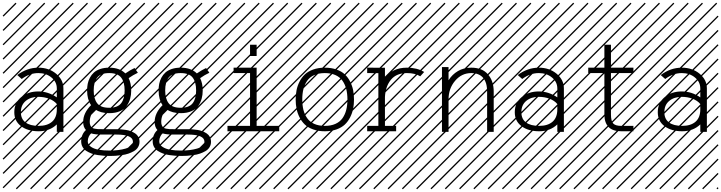

<svg xmlns="http://www.w3.org/2000/svg" viewBox="-23 -978 5350 1424"><path d="M447.3 -321.8V0H398.4V-55.2Q345.2 -4.4 264.2 -4.4Q183.6 -4.4 133.3 -42Q83 -79.6 83 -145.5Q83 -215.3 134 -257.6Q185.1 -299.8 261.2 -299.8Q334.5 -299.8 398.4 -255.9V-321.8Q398.4 -370.6 358.6 -403.3Q318.8 -436 261.7 -436Q196.3 -436 138.2 -392.1L105 -421.4Q177.2 -476.1 261.7 -476.1Q338.9 -476.1 393.1 -431.4Q447.3 -386.7 447.3 -321.8ZM264.2 -44.4Q327.6 -44.4 363 -75.2Q398.4 -106 398.4 -167V-206.5Q377.4 -231.9 340.6 -245.8Q303.7 -259.8 261.2 -259.8Q204.6 -259.8 168.2 -229.7Q131.8 -199.7 131.8 -145.5Q131.8 -95.7 166 -70.1Q200.2 -44.4 264.2 -44.4ZM526.9 410.6 533.7 417.5 525.4 425.8 518.6 418.9ZM526.9 304.7 533.7 311.5 419.4 425.8 412.6 418.9ZM526.9 198.7 533.7 205.6 313.5 425.8 306.6 418.9ZM526.9 92.3 533.7 99.1 207.5 425.8 200.7 418.9ZM526.9 -13.2 533.7 -6.3 101.6 425.8 94.7 418.9ZM526.9 -119.1 533.7 -112.3 3.4 418 -3.4 411.1ZM526.9 -225.6 533.7 -218.8 3.4 311.5 -3.4 304.7ZM526.9 -331.5 533.7 -324.7 3.4 205.6 -3.4 198.7ZM526.9 -438 533.7 -431.2 3.4 99.1 -3.4 92.3ZM526.9 -543.5 533.7 -536.6 3.4 -6.3 -3.4 -13.2ZM526.9 -649.4 533.7 -642.6 3.4 -112.3 -3.4 -119.1ZM526.9 -755.9 533.7 -749 3.4 -218.8 -3.4 -225.6ZM526.9 -861.8 533.7 -855 3.4 -324.7 -3.4 -331.5ZM516.6 -958 523.4 -951.2 3.4 -431.2 -3.4 -438ZM411.1 -958 418 -951.2 3.4 -536.6 -3.4 -543.5ZM305.2 -958 312 -951.2 3.4 -642.6 -3.4 -649.4ZM198.7 -958 205.6 -951.2 3.4 -749 -3.4 -755.9ZM92.3 -958 99.1 -951.2 3.4 -855 -3.4 -861.8Z M642.6 -73.7Q642.6 -58.1 647.5 -47.6Q652.3 -37.1 658.7 -31.7Q665 -26.4 679 -23.7Q692.9 -21 702.4 -20.5Q711.9 -20 731.9 -20H839.8Q856.9 -20 873 -18.8Q889.2 -17.6 909.9 -14.6Q930.7 -11.7 947.8 -4.9Q964.8 2 979.7 11.7Q994.6 21.5 1003.2 37.4Q1011.7 53.2 1011.7 73.2Q1011.7 95.7 1000.7 113.8Q989.7 131.8 970.5 142.8Q951.2 153.8 929.2 161.4Q907.2 168.9 880.4 172.6Q853.5 176.3 833 177.5Q812.5 178.7 791 178.7Q769 178.7 748.5 177.2Q728 175.8 702.4 172.1Q676.8 168.5 656 160.6Q635.3 152.8 617.2 141.4Q599.1 129.9 589.1 111.6Q579.1 93.3 579.1 70.3Q579.1 18.6 614.3 -13.7Q593.8 -36.1 593.8 -73.7Q593.8 -139.6 652.3 -198.2Q623 -240.7 623 -307.1Q623 -333 627.4 -356Q631.8 -378.9 643.6 -401.4Q655.3 -423.8 673.1 -439.9Q690.9 -456.1 720 -466.1Q749 -476.1 786.6 -476.1Q864.3 -476.1 906.7 -433.6Q941.4 -457.5 975.1 -473.6L999.5 -438.5Q963.4 -421.4 931.2 -398.4Q950.2 -359.9 950.2 -307.1Q950.2 -274.4 942.4 -246.3Q934.6 -218.3 917.2 -193.1Q899.9 -168 866.5 -153.3Q833 -138.7 786.6 -138.7Q722.7 -138.7 683.1 -167Q660.6 -143.6 651.6 -121.8Q642.6 -100.1 642.6 -73.7ZM671.9 -307.1Q671.9 -245.6 697.8 -212.2Q723.6 -178.7 786.6 -178.7Q849.6 -178.7 875.5 -212.2Q901.4 -245.6 901.4 -307.1Q901.4 -369.1 875.5 -402.6Q849.6 -436 786.6 -436Q723.6 -436 697.8 -402.6Q671.9 -369.1 671.9 -307.1ZM653.3 11.2Q643.1 19 635.5 35.2Q627.9 51.3 627.9 70.3Q627.9 95.2 651.9 111.1Q675.8 127 710.4 132.8Q745.1 138.7 791 138.7Q824.2 138.7 853.8 135Q883.3 131.3 908.2 124Q933.1 116.7 948 103.5Q962.9 90.3 962.9 73.2Q962.9 20 839.8 20H731.9Q679.2 20 653.3 11.2ZM1057.1 410.6 1064 417.5 1055.7 425.8 1048.8 418.9ZM1057.1 304.7 1064 311.5 949.7 425.8 942.9 418.9ZM1057.1 198.7 1064 205.6 843.8 425.8 836.9 418.9ZM1057.1 92.3 1064 99.1 737.8 425.8 731 418.9ZM1057.1 -13.2 1064 -6.3 631.8 425.8 625 418.9ZM1057.1 -119.1 1064 -112.3 533.7 418 526.9 411.1ZM1057.1 -225.6 1064 -218.8 533.7 311.5 526.9 304.7ZM1057.1 -331.5 1064 -324.7 533.7 205.6 526.9 198.7ZM1057.1 -438 1064 -431.2 533.7 99.1 526.9 92.3ZM1057.1 -543.5 1064 -536.6 533.7 -6.3 526.9 -13.2ZM1057.1 -649.4 1064 -642.6 533.7 -112.3 526.9 -119.1ZM1057.1 -755.9 1064 -749 533.7 -218.8 526.9 -225.6ZM1057.1 -861.8 1064 -855 533.7 -324.7 526.9 -331.5ZM1046.9 -958 1053.7 -951.2 533.7 -431.2 526.9 -438ZM941.4 -958 948.2 -951.2 533.7 -536.6 526.9 -543.5ZM835.4 -958 842.3 -951.2 533.7 -642.6 526.9 -649.4ZM729 -958 735.8 -951.2 533.7 -749 526.9 -755.9ZM622.6 -958 629.4 -951.2 533.7 -855 526.9 -861.8Z M1172.9 -73.7Q1172.9 -58.1 1177.7 -47.6Q1182.6 -37.1 1189 -31.7Q1195.3 -26.4 1209.2 -23.7Q1223.1 -21 1232.7 -20.5Q1242.2 -20 1262.2 -20H1370.1Q1387.2 -20 1403.3 -18.8Q1419.4 -17.6 1440.2 -14.6Q1460.9 -11.7 1478 -4.9Q1495.1 2 1510 11.7Q1524.9 21.5 1533.4 37.4Q1542 53.2 1542 73.2Q1542 95.7 1531 113.8Q1520 131.8 1500.7 142.8Q1481.4 153.8 1459.5 161.4Q1437.5 168.9 1410.6 172.6Q1383.8 176.3 1363.3 177.5Q1342.8 178.7 1321.3 178.7Q1299.3 178.7 1278.8 177.2Q1258.3 175.8 1232.7 172.1Q1207 168.5 1186.3 160.6Q1165.5 152.8 1147.5 141.4Q1129.4 129.9 1119.4 111.6Q1109.4 93.3 1109.4 70.3Q1109.4 18.6 1144.5 -13.7Q1124 -36.1 1124 -73.7Q1124 -139.6 1182.6 -198.2Q1153.3 -240.7 1153.3 -307.1Q1153.3 -333 1157.7 -356Q1162.1 -378.9 1173.8 -401.4Q1185.5 -423.8 1203.4 -439.9Q1221.2 -456.1 1250.2 -466.1Q1279.3 -476.1 1316.9 -476.1Q1394.5 -476.1 1437 -433.6Q1471.7 -457.5 1505.4 -473.6L1529.8 -438.5Q1493.7 -421.4 1461.4 -398.4Q1480.5 -359.9 1480.5 -307.1Q1480.5 -274.4 1472.7 -246.3Q1464.8 -218.3 1447.5 -193.1Q1430.2 -168 1396.7 -153.3Q1363.3 -138.7 1316.9 -138.7Q1252.9 -138.7 1213.4 -167Q1190.9 -143.6 1181.9 -121.8Q1172.9 -100.1 1172.9 -73.7ZM1202.1 -307.1Q1202.1 -245.6 1228 -212.2Q1253.9 -178.7 1316.9 -178.7Q1379.9 -178.7 1405.8 -212.2Q1431.6 -245.6 1431.6 -307.1Q1431.6 -369.1 1405.8 -402.6Q1379.9 -436 1316.9 -436Q1253.9 -436 1228 -402.6Q1202.1 -369.1 1202.1 -307.1ZM1183.6 11.2Q1173.3 19 1165.8 35.2Q1158.2 51.3 1158.2 70.3Q1158.2 95.2 1182.1 111.1Q1206.1 127 1240.7 132.8Q1275.4 138.7 1321.3 138.7Q1354.5 138.7 1384 135Q1413.6 131.3 1438.5 124Q1463.4 116.7 1478.3 103.5Q1493.2 90.3 1493.2 73.2Q1493.2 20 1370.1 20H1262.2Q1209.5 20 1183.6 11.2ZM1587.4 410.6 1594.2 417.5 1585.9 425.8 1579.1 418.9ZM1587.4 304.7 1594.2 311.5 1480 425.8 1473.1 418.9ZM1587.4 198.7 1594.2 205.6 1374 425.8 1367.2 418.9ZM1587.4 92.3 1594.2 99.1 1268.1 425.8 1261.2 418.9ZM1587.4 -13.2 1594.2 -6.3 1162.1 425.8 1155.3 418.9ZM1587.4 -119.1 1594.2 -112.3 1064 418 1057.1 411.1ZM1587.4 -225.6 1594.2 -218.8 1064 311.5 1057.1 304.7ZM1587.4 -331.5 1594.2 -324.7 1064 205.6 1057.1 198.7ZM1587.4 -438 1594.2 -431.2 1064 99.1 1057.1 92.3ZM1587.4 -543.5 1594.2 -536.6 1064 -6.3 1057.1 -13.2ZM1587.4 -649.4 1594.2 -642.6 1064 -112.3 1057.1 -119.1ZM1587.4 -755.9 1594.2 -749 1064 -218.8 1057.1 -225.6ZM1587.4 -861.8 1594.2 -855 1064 -324.7 1057.1 -331.5ZM1577.1 -958 1584 -951.2 1064 -431.2 1057.1 -438ZM1471.7 -958 1478.5 -951.2 1064 -536.6 1057.1 -543.5ZM1365.7 -958 1372.6 -951.2 1064 -642.6 1057.1 -649.4ZM1259.3 -958 1266.1 -951.2 1064 -749 1057.1 -755.9ZM1152.8 -958 1159.7 -951.2 1064 -855 1057.1 -861.8Z M1880.4 -646V-562.5H1831.5V-646ZM1664.1 -4.4V-44.4H1831.5V-436H1709.5V-476.1H1880.4V-44.4H2047.9V-4.4ZM2117.7 410.6 2124.5 417.5 2116.2 425.8 2109.4 418.9ZM2117.7 304.7 2124.5 311.5 2010.3 425.8 2003.4 418.9ZM2117.7 198.7 2124.5 205.6 1904.3 425.8 1897.5 418.9ZM2117.7 92.3 2124.5 99.1 1798.3 425.8 1791.5 418.9ZM2117.7 -13.2 2124.5 -6.3 1692.4 425.8 1685.5 418.9ZM2117.7 -119.1 2124.5 -112.3 1594.2 418 1587.4 411.1ZM2117.7 -225.6 2124.5 -218.8 1594.2 311.5 1587.4 304.7ZM2117.7 -331.5 2124.5 -324.7 1594.2 205.6 1587.4 198.7ZM2117.7 -438 2124.5 -431.2 1594.2 99.1 1587.4 92.3ZM2117.7 -543.5 2124.5 -536.6 1594.2 -6.3 1587.4 -13.2ZM2117.7 -649.4 2124.5 -642.6 1594.2 -112.3 1587.4 -119.1ZM2117.7 -755.9 2124.5 -749 1594.2 -218.8 1587.4 -225.6ZM2117.7 -861.8 2124.5 -855 1594.2 -324.7 1587.4 -331.5ZM2107.4 -958 2114.3 -951.2 1594.2 -431.2 1587.4 -438ZM2002 -958 2008.8 -951.2 1594.2 -536.6 1587.4 -543.5ZM1896 -958 1902.8 -951.2 1594.2 -642.6 1587.4 -649.4ZM1789.6 -958 1796.4 -951.2 1594.2 -749 1587.4 -755.9ZM1683.1 -958 1689.9 -951.2 1594.2 -855 1587.4 -861.8Z M2596.2 -308.6Q2602.5 -276.4 2602.5 -240.2Q2602.5 -204.1 2596.2 -171.9Q2589.8 -139.6 2574.2 -108.4Q2558.6 -77.1 2534.7 -54.4Q2510.7 -31.7 2472.7 -18.1Q2434.6 -4.4 2386.2 -4.4Q2337.9 -4.4 2299.8 -18.1Q2261.7 -31.7 2237.8 -54.4Q2213.9 -77.1 2198.2 -108.4Q2182.6 -139.6 2176.3 -171.9Q2169.9 -204.1 2169.9 -240.2Q2169.9 -276.4 2176.3 -308.6Q2182.6 -340.8 2198.2 -372.1Q2213.9 -403.3 2237.8 -426Q2261.7 -448.7 2299.8 -462.4Q2337.9 -476.1 2386.2 -476.1Q2434.6 -476.1 2472.7 -462.4Q2510.7 -448.7 2534.7 -426Q2558.6 -403.3 2574.2 -372.1Q2589.8 -340.8 2596.2 -308.6ZM2544.9 -162.8Q2553.7 -197.3 2553.7 -240.2Q2553.7 -283.2 2544.9 -317.6Q2536.1 -352.1 2517.1 -379.2Q2498 -406.2 2464.8 -421.1Q2431.6 -436 2386.2 -436Q2340.8 -436 2307.6 -421.1Q2274.4 -406.2 2255.4 -379.2Q2236.3 -352.1 2227.5 -317.6Q2218.8 -283.2 2218.8 -240.2Q2218.8 -197.3 2227.5 -162.8Q2236.3 -128.4 2255.4 -101.3Q2274.4 -74.2 2307.6 -59.3Q2340.8 -44.4 2386.2 -44.4Q2431.6 -44.4 2464.8 -59.3Q2498 -74.2 2517.1 -101.3Q2536.1 -128.4 2544.9 -162.8ZM2647.9 410.6 2654.8 417.5 2646.5 425.8 2639.6 418.9ZM2647.9 304.7 2654.8 311.5 2540.5 425.8 2533.7 418.9ZM2647.9 198.7 2654.8 205.6 2434.6 425.8 2427.7 418.9ZM2647.9 92.3 2654.8 99.1 2328.6 425.8 2321.8 418.9ZM2647.9 -13.2 2654.8 -6.3 2222.7 425.8 2215.8 418.9ZM2647.9 -119.1 2654.8 -112.3 2124.5 418 2117.7 411.1ZM2647.9 -225.6 2654.8 -218.8 2124.5 311.5 2117.7 304.7ZM2647.9 -331.5 2654.8 -324.7 2124.5 205.6 2117.7 198.7ZM2647.9 -438 2654.8 -431.2 2124.5 99.1 2117.7 92.3ZM2647.9 -543.5 2654.8 -536.6 2124.5 -6.3 2117.7 -13.2ZM2647.9 -649.4 2654.8 -642.6 2124.5 -112.3 2117.7 -119.1ZM2647.9 -755.9 2654.8 -749 2124.5 -218.8 2117.7 -225.6ZM2647.9 -861.8 2654.8 -855 2124.5 -324.7 2117.7 -331.5ZM2637.7 -958 2644.5 -951.2 2124.5 -431.2 2117.7 -438ZM2532.2 -958 2539.1 -951.2 2124.5 -536.6 2117.7 -543.5ZM2426.3 -958 2433.1 -951.2 2124.5 -642.6 2117.7 -649.4ZM2319.8 -958 2326.7 -951.2 2124.5 -749 2117.7 -755.9ZM2213.4 -958 2220.2 -951.2 2124.5 -855 2117.7 -861.8Z M2700.2 -4.4V-44.4H2783.2V-435.5L2700.2 -436V-476.1L2807.6 -475.6H2832Q2832 -475.6 2832 -396.5Q2884.3 -476.1 2995.1 -476.1Q3070.3 -476.1 3123 -444.3L3093.8 -412.1Q3055.7 -436 2995.1 -436Q2918 -436 2877.2 -387.5Q2836.4 -338.9 2832 -258.8V-44.4H2915V-4.4ZM3178.2 410.6 3185.1 417.5 3176.8 425.8 3169.9 418.9ZM3178.2 304.7 3185.1 311.5 3070.8 425.8 3064 418.9ZM3178.2 198.7 3185.1 205.6 2964.8 425.8 2958 418.9ZM3178.2 92.3 3185.1 99.1 2858.9 425.8 2852.1 418.9ZM3178.2 -13.2 3185.1 -6.3 2752.9 425.8 2746.1 418.9ZM3178.2 -119.1 3185.1 -112.3 2654.8 418 2647.9 411.1ZM3178.2 -225.6 3185.1 -218.8 2654.8 311.5 2647.9 304.7ZM3178.2 -331.5 3185.1 -324.7 2654.8 205.6 2647.9 198.7ZM3178.2 -438 3185.1 -431.2 2654.8 99.1 2647.9 92.3ZM3178.2 -543.5 3185.1 -536.6 2654.8 -6.3 2647.9 -13.2ZM3178.2 -649.4 3185.1 -642.6 2654.8 -112.3 2647.9 -119.1ZM3178.2 -755.9 3185.1 -749 2654.8 -218.8 2647.9 -225.6ZM3178.2 -861.8 3185.1 -855 2654.8 -324.7 2647.9 -331.5ZM3168 -958 3174.8 -951.2 2654.8 -431.2 2647.9 -438ZM3062.5 -958 3069.3 -951.2 2654.8 -536.6 2647.9 -543.5ZM2956.5 -958 2963.4 -951.2 2654.8 -642.6 2647.9 -649.4ZM2850.1 -958 2856.9 -951.2 2654.8 -749 2647.9 -755.9ZM2743.7 -958 2750.5 -951.2 2654.8 -855 2647.9 -861.8Z M3254.9 -480.5H3303.7V-382.8Q3330.6 -425.8 3373.3 -450.9Q3416 -476.1 3472.2 -476.1Q3553.2 -476.1 3595.9 -426.8Q3638.7 -377.4 3638.7 -298.3V0H3589.8V-298.3Q3589.8 -366.7 3559.6 -401.4Q3529.3 -436 3472.2 -436Q3400.9 -436 3352.3 -378.7Q3303.7 -321.3 3303.7 -240.2V0H3254.9ZM3708.5 410.6 3715.3 417.5 3707 425.8 3700.2 418.9ZM3708.5 304.7 3715.3 311.5 3601.1 425.8 3594.2 418.9ZM3708.5 198.7 3715.3 205.6 3495.1 425.8 3488.3 418.9ZM3708.5 92.3 3715.3 99.1 3389.2 425.8 3382.3 418.9ZM3708.5 -13.2 3715.3 -6.3 3283.2 425.8 3276.4 418.9ZM3708.5 -119.1 3715.3 -112.3 3185.1 418 3178.2 411.1ZM3708.5 -225.6 3715.3 -218.8 3185.1 311.5 3178.2 304.7ZM3708.5 -331.5 3715.3 -324.7 3185.1 205.6 3178.2 198.7ZM3708.5 -438 3715.3 -431.2 3185.1 99.1 3178.2 92.3ZM3708.5 -543.5 3715.3 -536.6 3185.1 -6.3 3178.2 -13.2ZM3708.5 -649.4 3715.3 -642.6 3185.1 -112.3 3178.2 -119.1ZM3708.5 -755.9 3715.3 -749 3185.1 -218.8 3178.2 -225.6ZM3708.5 -861.8 3715.3 -855 3185.1 -324.7 3178.2 -331.5ZM3698.2 -958 3705.1 -951.2 3185.1 -431.2 3178.2 -438ZM3592.8 -958 3599.6 -951.2 3185.1 -536.6 3178.2 -543.5ZM3486.8 -958 3493.7 -951.2 3185.1 -642.6 3178.2 -649.4ZM3380.4 -958 3387.2 -951.2 3185.1 -749 3178.2 -755.9ZM3273.9 -958 3280.8 -951.2 3185.1 -855 3178.2 -861.8Z M4159.2 -321.8V0H4110.4V-55.2Q4057.1 -4.4 3976.1 -4.4Q3895.5 -4.4 3845.2 -42Q3794.9 -79.6 3794.9 -145.5Q3794.9 -215.3 3845.9 -257.6Q3897 -299.8 3973.1 -299.8Q4046.4 -299.8 4110.4 -255.9V-321.8Q4110.4 -370.6 4070.6 -403.3Q4030.8 -436 3973.6 -436Q3908.2 -436 3850.1 -392.1L3816.9 -421.4Q3889.2 -476.1 3973.6 -476.1Q4050.8 -476.1 4105 -431.4Q4159.2 -386.7 4159.2 -321.8ZM3976.1 -44.4Q4039.6 -44.4 4075 -75.2Q4110.4 -106 4110.4 -167V-206.5Q4089.4 -231.9 4052.5 -245.8Q4015.6 -259.8 3973.1 -259.8Q3916.5 -259.8 3880.1 -229.7Q3843.8 -199.7 3843.8 -145.5Q3843.8 -95.7 3877.9 -70.1Q3912.1 -44.4 3976.1 -44.4ZM4238.8 410.6 4245.6 417.5 4237.3 425.8 4230.5 418.9ZM4238.8 304.7 4245.6 311.5 4131.3 425.8 4124.5 418.9ZM4238.8 198.7 4245.6 205.6 4025.4 425.8 4018.6 418.9ZM4238.8 92.3 4245.6 99.1 3919.4 425.8 3912.6 418.9ZM4238.8 -13.2 4245.6 -6.3 3813.5 425.8 3806.6 418.9ZM4238.8 -119.1 4245.6 -112.3 3715.3 418 3708.5 411.1ZM4238.8 -225.6 4245.6 -218.8 3715.3 311.5 3708.5 304.7ZM4238.8 -331.5 4245.6 -324.7 3715.3 205.6 3708.5 198.7ZM4238.8 -438 4245.6 -431.2 3715.3 99.1 3708.5 92.3ZM4238.8 -543.5 4245.6 -536.6 3715.3 -6.3 3708.5 -13.2ZM4238.8 -649.4 4245.6 -642.6 3715.3 -112.3 3708.5 -119.1ZM4238.8 -755.9 4245.6 -749 3715.3 -218.8 3708.5 -225.6ZM4238.8 -861.8 4245.6 -855 3715.3 -324.7 3708.5 -331.5ZM4228.5 -958 4235.4 -951.2 3715.3 -431.2 3708.5 -438ZM4123 -958 4129.9 -951.2 3715.3 -536.6 3708.5 -543.5ZM4017.1 -958 4023.9 -951.2 3715.3 -642.6 3708.5 -649.4ZM3910.6 -958 3917.5 -951.2 3715.3 -749 3708.5 -755.9ZM3804.2 -958 3811 -951.2 3715.3 -855 3708.5 -861.8Z M4459.5 -646H4508.3V-476.1H4674.8V-436H4508.3V-130.4Q4508.3 -80.1 4524.9 -62.3Q4541.5 -44.4 4584.5 -44.4H4674.8V-4.4H4584.5Q4459.5 -4.4 4459.5 -130.4V-436H4339.8V-476.1H4459.5ZM4769 410.6 4775.9 417.5 4767.6 425.8 4760.7 418.9ZM4769 304.7 4775.9 311.5 4661.6 425.8 4654.8 418.9ZM4769 198.7 4775.9 205.6 4555.7 425.8 4548.8 418.9ZM4769 92.3 4775.9 99.1 4449.7 425.8 4442.9 418.9ZM4769 -13.2 4775.9 -6.3 4343.8 425.8 4336.9 418.9ZM4769 -119.1 4775.9 -112.3 4245.6 418 4238.8 411.1ZM4769 -225.6 4775.9 -218.8 4245.6 311.5 4238.8 304.7ZM4769 -331.5 4775.9 -324.7 4245.6 205.6 4238.8 198.7ZM4769 -438 4775.9 -431.2 4245.6 99.1 4238.8 92.3ZM4769 -543.5 4775.9 -536.6 4245.6 -6.3 4238.8 -13.2ZM4769 -649.4 4775.9 -642.6 4245.6 -112.3 4238.8 -119.1ZM4769 -755.9 4775.9 -749 4245.6 -218.8 4238.8 -225.6ZM4769 -861.8 4775.9 -855 4245.6 -324.7 4238.8 -331.5ZM4758.8 -958 4765.6 -951.2 4245.6 -431.2 4238.8 -438ZM4653.3 -958 4660.2 -951.2 4245.6 -536.6 4238.8 -543.5ZM4547.4 -958 4554.2 -951.2 4245.6 -642.6 4238.8 -649.4ZM4440.9 -958 4447.8 -951.2 4245.6 -749 4238.8 -755.9ZM4334.5 -958 4341.3 -951.2 4245.6 -855 4238.8 -861.8Z M5219.7 -321.8V0H5170.9V-55.2Q5117.7 -4.4 5036.6 -4.4Q4956.1 -4.4 4905.8 -42Q4855.5 -79.6 4855.5 -145.5Q4855.5 -215.3 4906.5 -257.6Q4957.5 -299.8 5033.7 -299.8Q5106.9 -299.8 5170.9 -255.9V-321.8Q5170.9 -370.6 5131.1 -403.3Q5091.3 -436 5034.2 -436Q4968.8 -436 4910.6 -392.1L4877.4 -421.4Q4949.7 -476.1 5034.2 -476.1Q5111.3 -476.1 5165.5 -431.4Q5219.7 -386.7 5219.7 -321.8ZM5036.6 -44.4Q5100.1 -44.4 5135.5 -75.2Q5170.9 -106 5170.9 -167V-206.5Q5149.9 -231.9 5113 -245.8Q5076.2 -259.8 5033.7 -259.8Q4977.1 -259.8 4940.7 -229.7Q4904.3 -199.7 4904.3 -145.5Q4904.3 -95.7 4938.5 -70.1Q4972.7 -44.4 5036.6 -44.4ZM5299.3 410.6 5306.2 417.5 5297.9 425.8 5291 418.9ZM5299.3 304.7 5306.2 311.5 5191.9 425.8 5185.1 418.9ZM5299.3 198.7 5306.2 205.6 5085.9 425.8 5079.1 418.9ZM5299.3 92.3 5306.2 99.1 4980 425.8 4973.1 418.9ZM5299.3 -13.2 5306.2 -6.3 4874 425.8 4867.2 418.9ZM5299.3 -119.1 5306.2 -112.3 4775.9 418 4769 411.1ZM5299.3 -225.6 5306.2 -218.8 4775.9 311.5 4769 304.7ZM5299.3 -331.5 5306.2 -324.7 4775.9 205.6 4769 198.7ZM5299.3 -438 5306.2 -431.2 4775.9 99.1 4769 92.3ZM5299.3 -543.5 5306.2 -536.6 4775.9 -6.3 4769 -13.2ZM5299.3 -649.4 5306.2 -642.6 4775.9 -112.3 4769 -119.1ZM5299.3 -755.9 5306.2 -749 4775.9 -218.8 4769 -225.6ZM5299.3 -861.8 5306.2 -855 4775.9 -324.7 4769 -331.5ZM5289.1 -958 5295.9 -951.2 4775.9 -431.2 4769 -438ZM5183.6 -958 5190.4 -951.2 4775.9 -536.6 4769 -543.5ZM5077.6 -958 5084.5 -951.2 4775.9 -642.6 4769 -649.4ZM4971.2 -958 4978 -951.2 4775.9 -749 4769 -755.9ZM4864.7 -958 4871.6 -951.2 4775.9 -855 4769 -861.8Z"/></svg>

Font: AzarMehrMSRS2
Style: Regular
Weight: 1
Designer: Amin Abedi
Version: Version 1.00